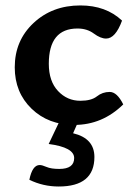

<svg xmlns="http://www.w3.org/2000/svg" viewBox="-20 -448 486 699"><path d="M250.5 6.8Q156.2 6.8 95 -52.2Q33.7 -111.3 33.7 -203.1Q33.7 -300.3 102.1 -364.3Q170.4 -428.2 272.5 -428.2Q365.7 -428.2 424.3 -373Q400.4 -307.6 366.2 -307.6Q346.2 -307.6 321.5 -325.9Q296.9 -344.2 262.2 -344.2Q157.7 -344.2 157.7 -215.8Q157.7 -152.3 191.2 -116.7Q224.6 -81.1 272.5 -81.1Q312.5 -81.1 332.8 -97.2Q353 -113.3 379.4 -113.3Q406.2 -113.3 428.7 -67.9Q352.5 6.8 250.5 6.8ZM193.8 231Q136.7 231 86.9 206.5Q97.7 152.8 124.5 152.8Q133.3 152.8 149.7 159.9Q166 167 195.8 167Q250 167 250 127.4Q250 88.4 157.2 76.2L195.8 -4.9H264.6L246.1 37.1Q323.7 55.7 323.7 123.5Q323.7 231 193.8 231Z"/></svg>

Font: Bainsley
Style: Bold
Weight: 700
Designer: Paul James MIller
Foundry: High-Logic / Made with FontCreator
Version: Version 1.411;March 28, 2021;FontCreator 13.0.0.2683 64-bit